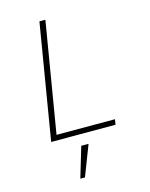

<svg xmlns="http://www.w3.org/2000/svg" viewBox="-137 -784 874 1121"><g transform="rotate(-15 300.0 -223.5)"><path d="M97 0 213 -698H249L138 -32H491L486 0ZM261 67H305L234 251H206Z"/></g></svg>

Font: IBM Plex Mono ExtraLight
Style: Italic
Weight: 200
Italic angle: -9°
Monospace: yes
Designer: Mike Abbink, Paul van der Laan, Pieter van Rosmalen
Foundry: Bold Monday
Version: Version 2.3